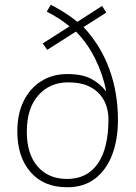

<svg xmlns="http://www.w3.org/2000/svg" viewBox="-20 -779 572 809"><path d="M194 -759Q260 -725 306 -687L410 -754L428 -726L332 -665Q404 -588 440.5 -488.5Q477 -389 477 -273Q477 -192 453 -128Q429 -64 381.5 -27Q334 10 263 10Q164 10 108.5 -54Q53 -118 53 -225Q53 -300 80 -354Q107 -408 154.5 -437.5Q202 -467 264 -467Q326 -467 364 -447Q402 -427 425 -396H427Q414 -465 381 -531.5Q348 -598 300 -646L179 -569L160 -596L273 -668Q254 -684 228.5 -700.5Q203 -717 177 -730ZM267 -432Q190 -432 141.5 -377.5Q93 -323 93 -224Q93 -130 138.5 -77.5Q184 -25 263 -25Q347 -25 392 -89.5Q437 -154 437 -278Q437 -302 429.5 -328.5Q422 -355 403 -378.5Q384 -402 351 -417Q318 -432 267 -432Z"/></svg>

Font: Noto Sans Disp ExtLt
Style: Regular
Weight: 200
Designer: Monotype Design Team
Foundry: Monotype Imaging Inc.
Version: Version 2.000;GOOG;noto-source:20170915:90ef993387c0